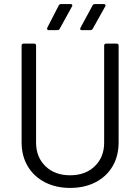

<svg xmlns="http://www.w3.org/2000/svg" viewBox="-20 -914 688 942"><path d="M324 8Q254 8 200 -20Q146 -48 116 -98.5Q86 -149 86 -216V-690Q86 -700 96 -700H147Q157 -700 157 -690V-214Q157 -143 203 -98.5Q249 -54 324 -54Q399 -54 445 -98.5Q491 -143 491 -214V-690Q491 -700 501 -700H552Q562 -700 562 -690V-216Q562 -149 532.5 -98.5Q503 -48 449 -20Q395 8 324 8ZM219 -766Q214 -766 212.5 -768.5Q211 -771 211 -773Q211 -776 212 -778L268 -887Q271 -894 280 -894H326Q332 -894 333.5 -891.5Q335 -889 335 -887Q335 -885 333 -882L273 -773Q270 -766 261 -766ZM383 -766Q377 -766 375 -768.5Q373 -771 373 -773Q373 -775 375 -778L434 -887Q437 -894 446 -894H489Q495 -894 496.5 -891.5Q498 -889 498 -887Q498 -885 496 -882L435 -773Q430 -766 423 -766Z"/></svg>

Font: LinhAnh
Style: Regular
Weight: 400
Designer: Jeremy Tribby
Foundry: Tribby Type
Version: Version 1.408